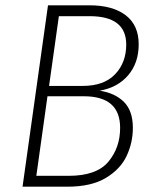

<svg xmlns="http://www.w3.org/2000/svg" viewBox="-20 -704 582 724"><path d="M481 -222Q481 -166 457.5 -116Q434 -66 379 -33Q324 0 234 0H65L161 -684H317Q405 -684 454 -646.5Q503 -609 503 -537Q503 -467 463.5 -420.5Q424 -374 356 -362Q414 -353 447.5 -319.5Q481 -286 481 -222ZM202 -643 165 -380H292Q372 -380 414 -424Q456 -468 456 -536Q456 -643 318 -643ZM433 -222Q433 -341 296 -341H159L117 -41H239Q344 -41 388.5 -94Q433 -147 433 -222Z"/></svg>

Font: Fira Sans Condensed ExtraLight
Style: Italic
Weight: 275
Width: 3
Italic angle: -8°
Designer: Carrois Corporate & Edenspiekermann AG
Foundry: Carrois Corporate GbR & Edenspiekermann AG
Version: Version 4.203